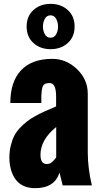

<svg xmlns="http://www.w3.org/2000/svg" viewBox="-20 -955 517 989"><path d="M269 -460.4Q268.6 -527.3 235.4 -527.3Q205.1 -527.3 199.2 -507.3Q193.4 -487.3 192.9 -460.4V-424.3H33.2Q33.2 -534.2 88.4 -592.8Q143.6 -651.4 248.5 -651.9Q321.8 -651.9 377 -598.6Q432.1 -545.4 432.1 -472.2V-169.4Q432.1 -90.8 453.1 0H302.7L286.6 -65.9Q261.2 14.2 161.6 14.2Q61.5 14.6 35.2 -85.9Q28.3 -112.3 28.3 -144Q28.3 -175.3 35.2 -203.6Q42 -232.4 52.7 -253.9Q63.5 -275.4 82 -295.4Q117.2 -333 162.1 -357.4Q207.5 -381.8 269 -406.7ZM188.5 -157.2Q188.5 -109.9 221.7 -109.9Q240.2 -109.9 256.3 -127.9Q260.7 -132.8 269.5 -144V-300.8Q188.5 -235.4 188.5 -157.2ZM278.8 -817.9Q279.3 -838.9 269.5 -857.4Q259.8 -876 240.2 -876Q220.7 -876 210.9 -857.9Q201.2 -839.8 201.2 -818.4Q201.2 -796.9 210.9 -778.8Q220.7 -760.7 240.2 -760.7Q259.8 -760.7 269.5 -778.8Q279.3 -796.9 278.8 -817.9ZM152.3 -733.4Q117.2 -765.1 117.2 -818.4Q117.2 -871.6 152.3 -903.3Q187.5 -935.1 240.7 -935.1Q293.9 -935.1 329.1 -903.3Q364.3 -871.6 364.3 -818.4Q364.3 -765.1 329.1 -733.4Q293.9 -701.7 240.7 -701.7Q187.5 -701.7 152.3 -733.4Z"/></svg>

Font: Oswald-Bold
Style: Bold
Weight: 700
Designer: vernon adams
Foundry: vernon adams
Version: Version 2.002; ttfautohint (v0.92.18-e454-dirty) -l 8 -r 50 